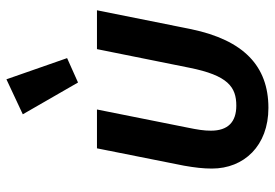

<svg xmlns="http://www.w3.org/2000/svg" viewBox="-149 -695 856 598"><g transform="rotate(-90 279.0 -396.0)"><path d="M321 -581 397 -615 331 -804 222 -753ZM237 -522H116L62 -251C56 -217 53 -191 53 -164C53 -64 124 12 242 12C373 12 453 -66 487 -228L546 -522H425L367 -234C343 -114 307 -88 249 -88C198 -88 171 -114 171 -167C171 -189 174 -208 181 -242Z"/></g></svg>

Font: Braiins Sans SemiBold
Style: Italic
Weight: 600
Italic angle: -11.31°
Designer: Mike Abbink, Paul van der Laan, Pieter van Rosmalen, Jiri Chlebus, Lubos Buracinsky
Foundry: Bold Monday, Sudetype
Version: Version 1.000;hotconv 1.0.109;makeotfexe 2.5.65596